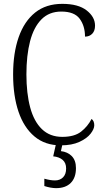

<svg xmlns="http://www.w3.org/2000/svg" viewBox="-20 -744 541 996"><path d="M295 10Q214 10 159 -36Q104 -82 76 -164.5Q48 -247 48 -358Q48 -469 77 -551.5Q106 -634 162.5 -679Q219 -724 303 -724Q386 -724 429.5 -690Q473 -656 473 -611Q473 -584 458.5 -569Q444 -554 421 -554Q421 -609 393.5 -646.5Q366 -684 298 -684Q235 -684 195 -643.5Q155 -603 136 -530Q117 -457 117 -358Q117 -260 136.5 -187Q156 -114 197.5 -74Q239 -34 303 -34Q366 -34 400.5 -61Q435 -88 455 -127Q469 -117 469 -94Q469 -75 450 -50.5Q431 -26 392 -8Q353 10 295 10ZM271 232Q257 232 241 229Q225 226 210 221V183Q242 192 265 192Q291 192 307 176Q323 160 323 130Q323 101 305 85.5Q287 70 256 67L273 -9H307L296 40Q331 44 352.5 66Q374 88 374 128Q374 178 347 205Q320 232 271 232Z"/></svg>

Font: Noto Serif Condensed Light
Style: Regular
Weight: 300
Width: 3
Designer: Monotype Design Team
Foundry: Monotype Imaging Inc.
Version: Version 2.013